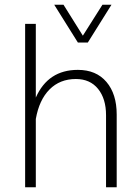

<svg xmlns="http://www.w3.org/2000/svg" viewBox="-20 -789 591 809"><path d="M208.5 -769H247.6L329.1 -638.7L411.6 -769H449.7L350.1 -609.9H308.1ZM130.9 0H85.9V-688.5H130.9V-377.9Q182.6 -494.6 308.1 -494.6Q385.3 -494.6 428.5 -443.8Q471.7 -393.1 471.7 -306.6V0H426.8V-303.7Q426.8 -373 393.1 -414.6Q359.4 -456.1 299.8 -456.1Q232.4 -456.1 188.7 -412.1Q145 -368.2 130.9 -287.6Z"/></svg>

Font: Estedad-FD ExtraLight
Style: Regular
Weight: 200
Designer: Amin Abedi
Version: Version 7.3